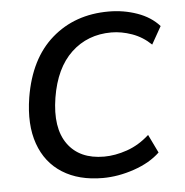

<svg xmlns="http://www.w3.org/2000/svg" viewBox="-43 -553 582 604"><g transform="rotate(-5 247.5 -251.0)"><path d="M258.2 8.9Q182.6 8.9 130.9 -23.7Q79.1 -56.3 57.5 -117.5Q35.8 -178.7 49.4 -263.8Q69.4 -384.7 142.1 -448Q214.8 -511.3 321.4 -511.3Q368.9 -511.3 411.6 -496.2Q454.2 -481.2 480.7 -451.5L449.2 -395.7Q422.6 -421.4 389.3 -433.2Q355.9 -445 324.3 -445Q249.2 -445 197.8 -396.8Q146.4 -348.5 131.3 -255.8Q116.2 -161.4 153.4 -109.6Q190.7 -57.8 268.1 -57.8Q302.9 -57.8 340.9 -70.9Q378.8 -84 411.5 -113.7L439.5 -55.8Q408 -25.7 357.5 -8.4Q307 8.9 258.2 8.9Z"/></g></svg>

Font: Mulish ExtraLight
Style: Italic
Weight: 200
Italic angle: -9°
Designer: Vernon Adams
Foundry: Vernon Adams
Version: Version 3.603